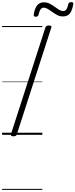

<svg xmlns="http://www.w3.org/2000/svg" viewBox="-20 -1280 716 1823"><path d="M108 14Q93 14 87 9.5Q81 5 84 -6L411 -1019Q415 -1029 422 -1033.5Q429 -1038 444 -1038Q459 -1038 465 -1033.5Q471 -1029 467 -1018L140 -5Q137 5 130 9.5Q123 14 108 14ZM319 -1121Q298 -1121 300 -1143Q310 -1201 333 -1229.5Q356 -1258 397 -1258Q426 -1258 451 -1245.5Q476 -1233 498 -1216.5Q520 -1200 540.5 -1187.5Q561 -1175 581 -1175Q599 -1175 610 -1190.5Q621 -1206 628 -1239Q632 -1260 656 -1260Q669 -1260 673.5 -1255Q678 -1250 675 -1238Q666 -1181 643.5 -1152.5Q621 -1124 578 -1124Q549 -1124 524.5 -1136.5Q500 -1149 478 -1165.5Q456 -1182 435 -1194.5Q414 -1207 394 -1207Q377 -1207 365.5 -1191.5Q354 -1176 346 -1141Q344 -1131 337.5 -1126Q331 -1121 319 -1121ZM0 513H382V523H0ZM0 -20H382V0H0ZM0 -505H382V-500H0ZM0 -1033H382V-1023H0Z"/></svg>

Font: Playwrite IN Guides
Style: Regular
Weight: 400
Designer: Veronika Burian, José Scaglione
Foundry: TypeTogether
Version: Version 1.003